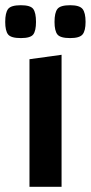

<svg xmlns="http://www.w3.org/2000/svg" viewBox="-32 -716 348 736"><path d="M81 -489 204 -506V0H81ZM237 -570Q199 -570 188 -584Q177 -598 177 -632Q177 -667 188 -681.5Q199 -696 237 -696Q273 -696 284.5 -681.5Q296 -667 296 -632Q296 -598 284.5 -584Q273 -570 237 -570ZM48 -570Q10 -570 -1 -584Q-12 -598 -12 -632Q-12 -667 -1 -681.5Q10 -696 48 -696Q85 -696 95.5 -681.5Q106 -667 106 -632Q106 -598 95.5 -584Q85 -570 48 -570Z"/></svg>

Font: Changa ExtraLight Medium
Style: Regular
Weight: 500
Version: Version 3.002; ttfautohint (v1.8.2)